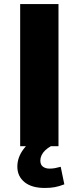

<svg xmlns="http://www.w3.org/2000/svg" viewBox="-20 -725 390 952"><path d="M80 0V-705H270V0ZM202 207Q137 207 101.5 178Q66 149 66 101Q66 55 97 14Q128 -27 177 -49L232 0Q216 9 204 20.5Q192 32 186 45Q180 58 180 71Q180 92 193 101.5Q206 111 225 111Q241 111 253.5 108.5Q266 106 281 102L299 189Q273 199 251.5 203Q230 207 202 207Z"/></svg>

Font: Nunito Sans 8pt Black
Style: Regular
Weight: 900
Version: Version 3.101;gftools[0.9.27]